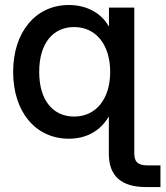

<svg xmlns="http://www.w3.org/2000/svg" viewBox="-20 -546 664 770"><path d="M564.5 204.1H623.5V117.2H571.3C532.7 117.2 518.6 103 518.6 69.3V-515.6H417V-441.4H415.5C382.8 -498 322.8 -525.9 255.9 -525.9C122.6 -525.9 32.7 -417 32.7 -257.8C32.7 -98.1 122.1 10.3 256.3 10.3C323.7 10.3 380.9 -18.6 415.5 -77.6H416.5V71.3C416.5 158.7 465.8 204.1 564.5 204.1ZM277.3 -78.6C194.3 -78.6 137.2 -141.6 137.2 -257.8C137.2 -374.5 194.3 -437.5 277.3 -437.5C365.2 -437.5 421.9 -366.2 421.9 -257.8C421.9 -149.4 365.2 -78.6 277.3 -78.6Z"/></svg>

Font: Inteeer Medium
Style: Regular
Weight: 500
Designer: Rasmus Andersson
Foundry: rsms
Version: Version 4.001;Glyphs 3.4 (3402)